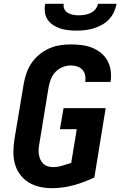

<svg xmlns="http://www.w3.org/2000/svg" viewBox="-20 -975 640 1003"><path d="M251 8Q218 8 187 1Q156 -6 130 -22Q104 -38 85.5 -62.5Q67 -87 58.5 -117Q50 -147 50 -179.5Q50 -212 55 -245L104 -538Q109 -566 118.5 -593.5Q128 -621 145 -646Q162 -671 186 -690.5Q210 -710 237 -722Q264 -734 292.5 -738.5Q321 -743 349 -743Q378 -743 406.5 -739.5Q435 -736 460.5 -726Q486 -716 507 -699Q528 -682 541 -658.5Q554 -635 558 -607Q562 -579 558 -550Q558 -549 557.5 -548.5Q557 -548 557 -547H425Q425 -547 425 -547.5Q425 -548 425 -548Q428 -566 424.5 -582.5Q421 -599 410 -611Q399 -623 383 -628Q367 -633 349 -633Q328 -633 307 -624.5Q286 -616 270 -599.5Q254 -583 246 -562Q238 -541 234 -520L186 -227Q183 -212 182 -197.5Q181 -183 183 -169Q185 -155 190.5 -142.5Q196 -130 205.5 -120.5Q215 -111 228.5 -106.5Q242 -102 256 -102Q280 -102 304 -109Q328 -116 352 -124L381 -300H293L312 -410H532L473 -48Q419 -22 363 -7Q307 8 251 8ZM379 -815Q357 -815 335.5 -817.5Q314 -820 294 -826.5Q274 -833 257 -844.5Q240 -856 228.5 -873Q217 -890 214.5 -911.5Q212 -933 216 -955H313Q310 -940 316.5 -927Q323 -914 335.5 -907Q348 -900 362.5 -897.5Q377 -895 392 -895Q407 -895 422.5 -897.5Q438 -900 453 -907Q468 -914 478.5 -927Q489 -940 492 -955H589Q585 -933 575 -911.5Q565 -890 548.5 -873Q532 -856 511 -844.5Q490 -833 468 -826.5Q446 -820 423.5 -817.5Q401 -815 379 -815Z"/></svg>

Font: Iosevka SS04 XBd Ex
Style: Italic
Weight: 800
Width: 7
Italic angle: -9°
Monospace: yes
Designer: Belleve Invis
Foundry: Belleve Invis
Version: Version 19.0.0; ttfautohint (v1.8.4)